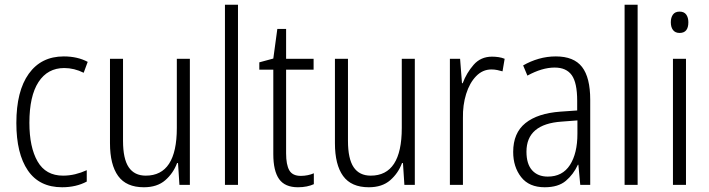

<svg xmlns="http://www.w3.org/2000/svg" viewBox="-20 -780 2989 810"><path d="M242 10Q146 10 97.5 -61Q49 -132 49 -261Q49 -396 101.5 -469Q154 -542 249 -542Q307 -542 350 -519L333 -473Q293 -493 251 -493Q181 -493 142.5 -434Q104 -375 104 -262Q104 -159 138.5 -99Q173 -39 246 -39Q272 -39 297 -45Q322 -51 346 -62V-14Q301 10 242 10Z M781 -532V0H737L731 -92H727Q711 -49 677 -19.5Q643 10 587 10Q513 10 478.5 -37.5Q444 -85 444 -176V-532H499V-186Q499 -110 523 -74.5Q547 -39 595 -39Q726 -39 726 -240V-532Z M984 0H929V-760H984Z M1249 -38Q1264 -38 1278.5 -41Q1293 -44 1304 -49V-3Q1291 3 1274 6.5Q1257 10 1237 10Q1182 10 1157.5 -24.5Q1133 -59 1133 -130V-486H1074V-517L1133 -533L1150 -658H1187V-532H1303V-486H1187V-133Q1187 -85 1200.5 -61.5Q1214 -38 1249 -38Z M1730 -532V0H1686L1680 -92H1676Q1660 -49 1626 -19.5Q1592 10 1536 10Q1462 10 1427.5 -37.5Q1393 -85 1393 -176V-532H1448V-186Q1448 -110 1472 -74.5Q1496 -39 1544 -39Q1675 -39 1675 -240V-532Z M2056 -541Q2069 -541 2083 -539Q2097 -537 2109 -532L2100 -479Q2090 -482 2078 -484.5Q2066 -487 2053 -487Q2016 -487 1988.5 -458.5Q1961 -430 1946.5 -383.5Q1932 -337 1933 -282V0H1878V-532H1921L1929 -429H1932Q1948 -472 1978 -506.5Q2008 -541 2056 -541Z M2325 -542Q2401 -542 2435.5 -497.5Q2470 -453 2470 -359V0H2428L2420 -85H2418Q2399 -44 2367 -17Q2335 10 2278 10Q2212 10 2178.5 -33Q2145 -76 2145 -139Q2145 -219 2196.5 -260.5Q2248 -302 2344 -309L2415 -314V-355Q2415 -431 2392 -463Q2369 -495 2320 -495Q2267 -495 2205 -461L2187 -504Q2218 -522 2253 -532Q2288 -542 2325 -542ZM2350 -267Q2201 -257 2201 -140Q2201 -88 2225 -61.5Q2249 -35 2291 -35Q2353 -35 2384.5 -84Q2416 -133 2416 -216V-272Z M2670 0H2615V-760H2670Z M2847 -731Q2866 -731 2875 -718.5Q2884 -706 2884 -686Q2884 -641 2847 -641Q2829 -641 2819.5 -653Q2810 -665 2810 -686Q2810 -706 2819 -718.5Q2828 -731 2847 -731ZM2874 -532V0H2819V-532Z"/></svg>

Font: Noto Sans Devanagari UI Condensed Light
Style: Regular
Weight: 300
Width: 3
Designer: Jelle Bosma - Monotype Design Team
Foundry: Monotype Imaging Inc.
Version: Version 2.004; ttfautohint (v1.8.4.7-5d5b)